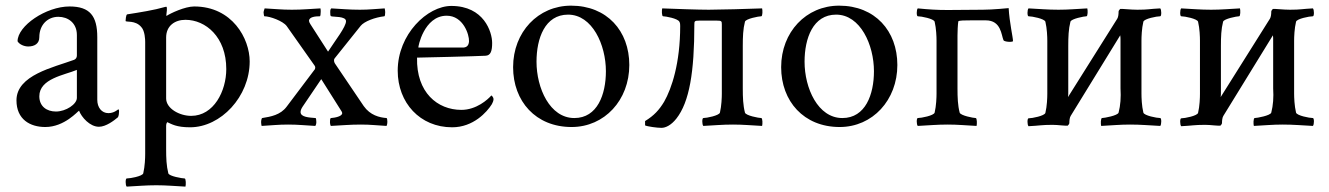

<svg xmlns="http://www.w3.org/2000/svg" viewBox="-20 -449 4769 689"><path d="M180.7 -48.8C147.5 -48.8 121.1 -67.4 121.1 -103.5C121.1 -167 211.9 -179.7 255.9 -198.2V-97.7C255.9 -75.2 216.8 -48.8 180.7 -48.8ZM229.5 -425.8C145.5 -425.8 43 -356.4 43 -300.8C49.8 -289.1 67.4 -282.2 81.1 -282.2C103.5 -282.2 121.1 -292 121.1 -315.4C121.1 -359.4 150.4 -388.7 189.5 -388.7C223.6 -388.7 255.9 -367.2 255.9 -323.2V-250C255.9 -243.2 252.9 -237.3 246.1 -234.4C171.9 -207 39.1 -179.7 39.1 -88.9C39.1 -20.5 87.9 6.8 142.6 6.8C211.9 6.8 259.8 -50.8 263.7 -51.8C272.5 -28.3 302.7 5.9 335 5.9C360.4 5.9 389.6 -16.6 403.3 -28.3C406.2 -33.2 407.2 -43 407.2 -48.8C407.2 -51.8 407.2 -56.6 404.3 -56.6C401.4 -54.7 388.7 -43 369.1 -43C344.7 -43 329.1 -63.5 329.1 -90.8V-315.4C329.1 -391.6 302.7 -425.8 229.5 -425.8Z M676.8 -425.8C643.6 -425.8 591.8 -401.4 577.1 -391.6V-396.5C577.1 -401.4 582 -424.8 576.2 -424.8C575.2 -424.8 572.3 -423.8 571.3 -423.8C535.2 -413.1 480.5 -404.3 436.5 -397.5C431.6 -396.5 430.7 -375 430.7 -374C430.7 -368.2 465.8 -377.9 487.3 -351.6C500 -337.9 501 -306.6 501 -298.8V103.5C501 118.2 500 147.5 494.1 172.9C491.2 183.6 446.3 191.4 434.6 191.4C429.7 191.4 429.7 215.8 434.6 220.7C474.6 218.8 501 215.8 541 215.8C578.1 215.8 606.4 218.8 645.5 220.7C647.5 214.8 647.5 191.4 642.6 191.4C634.8 191.4 586.9 183.6 584 172.9C577.1 145.5 576.2 118.2 576.2 85.9V2C576.2 -5.9 580.1 -10.7 580.1 -10.7C595.7 -3.9 612.3 7.8 662.1 7.8C772.5 7.8 876 -102.5 876 -228.5C876 -310.5 813.5 -425.8 676.8 -425.8ZM645.5 -377.9C717.8 -377.9 792 -316.4 792 -201.2C792 -122.1 747.1 -33.2 666 -33.2C624 -33.2 576.2 -59.6 576.2 -95.7V-314.5C576.2 -356.4 607.4 -377.9 645.5 -377.9Z M925.8 -405.3C925.8 -405.3 926.8 -390.6 928.7 -390.6C948.2 -390.6 995.1 -374 1008.8 -355.5L1109.4 -212.9C1110.4 -210.9 1111.3 -209 1111.3 -207C1111.3 -205.1 1110.4 -203.1 1110.4 -201.2L1008.8 -66.4C986.3 -36.1 951.2 -30.3 920.9 -25.4C918.9 -25.4 917 -16.6 917 -10.7C917 -4.9 918 -1 918.9 2.9C956.1 1 976.6 -2 1013.7 -2C1051.8 -2 1073.2 1 1111.3 2.9C1113.3 1 1115.2 -4.9 1115.2 -10.7C1115.2 -16.6 1114.3 -25.4 1112.3 -25.4C1089.8 -27.3 1058.6 -28.3 1058.6 -46.9C1058.6 -51.8 1060.5 -57.6 1065.4 -65.4L1132.8 -165L1206.1 -48.8C1207 -46.9 1208 -44.9 1208 -43C1208 -31.2 1181.6 -26.4 1168 -25.4C1164.1 -25.4 1164.1 -15.6 1164.1 -9.8C1164.1 -4.9 1165 -2 1167 2.9C1208 1 1233.4 -2 1275.4 -2C1311.5 -2 1330.1 1 1367.2 2.9C1369.1 -1 1370.1 -5.9 1370.1 -11.7C1370.1 -17.6 1369.1 -25.4 1367.2 -25.4C1341.8 -27.3 1308.6 -35.2 1285.2 -68.4L1181.6 -221.7C1179.7 -225.6 1178.7 -227.5 1178.7 -231.4C1178.7 -235.4 1178.7 -236.3 1180.7 -239.3L1274.4 -356.4C1287.1 -372.1 1325.2 -386.7 1359.4 -390.6C1361.3 -390.6 1362.3 -398.4 1362.3 -405.3C1362.3 -411.1 1361.3 -414.1 1360.4 -418.9C1325.2 -417 1306.6 -414.1 1271.5 -414.1C1231.4 -414.1 1208 -417 1168.9 -418.9C1165 -415 1165 -411.1 1165 -406.2C1165 -398.4 1165 -390.6 1168.9 -390.6C1175.8 -387.7 1221.7 -391.6 1221.7 -373C1221.7 -352.5 1183.6 -304.7 1157.2 -263.7L1093.8 -362.3C1090.8 -367.2 1088.9 -371.1 1088.9 -374C1088.9 -388.7 1112.3 -390.6 1127.9 -390.6C1129.9 -390.6 1130.9 -399.4 1130.9 -407.2C1130.9 -412.1 1130.9 -415 1129.9 -418.9C1089.8 -417 1067.4 -414.1 1027.3 -414.1C989.3 -414.1 967.8 -417 929.7 -418.9C927.7 -415 925.8 -405.3 925.8 -405.3Z M1476.6 -242.2C1488.3 -242.2 1692.4 -247.1 1722.7 -249C1741.2 -250 1746.1 -266.6 1746.1 -294.9C1746.1 -334 1716.8 -427.7 1599.6 -427.7C1513.7 -427.7 1407.2 -326.2 1407.2 -195.3C1407.2 -80.1 1487.3 7.8 1602.5 7.8C1678.7 7.8 1727.5 -46.9 1745.1 -75.2C1748 -80.1 1751 -87.9 1751 -92.8C1751 -100.6 1744.1 -106.4 1743.2 -106.4C1730.5 -91.8 1689.5 -54.7 1635.7 -54.7C1549.8 -54.7 1473.6 -117.2 1476.6 -242.2ZM1583 -392.6C1642.6 -392.6 1664.1 -324.2 1663.1 -300.8C1662.1 -283.2 1652.3 -278.3 1640.6 -278.3H1481.4C1479.5 -278.3 1501 -392.6 1583 -392.6Z M2018.6 -396.5C2105.5 -396.5 2154.3 -288.1 2154.3 -193.4C2154.3 -110.4 2124 -25.4 2041 -25.4C1953.1 -25.4 1905.3 -132.8 1905.3 -227.5C1905.3 -311.5 1935.5 -396.5 2018.6 -396.5ZM2029.3 -428.7C1911.1 -428.7 1821.3 -334 1821.3 -208C1821.3 -85.9 1902.3 6.8 2031.2 6.8C2149.4 6.8 2238.3 -89.8 2238.3 -215.8C2238.3 -337.9 2158.2 -428.7 2029.3 -428.7Z M2523.4 -414.1C2486.3 -414.1 2405.3 -417 2356.4 -418.9C2354.5 -413.1 2354.5 -390.6 2359.4 -390.6C2368.2 -390.6 2412.1 -382.8 2418 -371.1C2420.9 -366.2 2420.9 -360.4 2420.9 -355.5C2420.9 -222.7 2390.6 -131.8 2363.3 -84C2345.7 -54.7 2327.1 -34.2 2294.9 -14.6V1C2302.7 4.9 2337.9 9.8 2353.5 9.8C2369.1 9.8 2388.7 0 2407.2 -23.4C2454.1 -83 2471.7 -191.4 2471.7 -361.3C2471.7 -373 2472.7 -375 2489.3 -375H2552.7C2569.3 -375 2570.3 -373 2570.3 -361.3V-113.3C2570.3 -99.6 2569.3 -69.3 2563.5 -44.9C2560.5 -34.2 2515.6 -25.4 2503.9 -25.4C2499 -25.4 2499 -2 2503.9 2.9C2543.9 1 2570.3 -2 2610.4 -2C2647.5 -2 2675.8 1 2714.8 2.9C2716.8 -2.9 2716.8 -25.4 2711.9 -25.4C2703.1 -25.4 2656.2 -34.2 2653.3 -44.9C2646.5 -71.3 2645.5 -99.6 2645.5 -131.8V-284.2C2645.5 -316.4 2646.5 -344.7 2653.3 -371.1C2656.2 -381.8 2703.1 -390.6 2711.9 -390.6C2716.8 -390.6 2716.8 -413.1 2714.8 -418.9C2666 -417 2560.5 -414.1 2523.4 -414.1Z M2980.5 -396.5C3067.4 -396.5 3116.2 -288.1 3116.2 -193.4C3116.2 -110.4 3085.9 -25.4 3002.9 -25.4C2915 -25.4 2867.2 -132.8 2867.2 -227.5C2867.2 -311.5 2897.5 -396.5 2980.5 -396.5ZM2991.2 -428.7C2873 -428.7 2783.2 -334 2783.2 -208C2783.2 -85.9 2864.3 6.8 2993.2 6.8C3111.3 6.8 3200.2 -89.8 3200.2 -215.8C3200.2 -337.9 3120.1 -428.7 2991.2 -428.7Z M3380.9 -413.1C3340.8 -413.1 3313.5 -415 3273.4 -418.9C3268.6 -414.1 3268.6 -390.6 3273.4 -390.6C3286.1 -390.6 3331.1 -381.8 3334 -371.1C3339.8 -346.7 3340.8 -316.4 3340.8 -302.7V-113.3C3340.8 -99.6 3339.8 -69.3 3334 -44.9C3331.1 -34.2 3286.1 -25.4 3273.4 -25.4C3268.6 -25.4 3268.6 -2 3273.4 2.9C3313.5 1 3340.8 -2 3380.9 -2C3418 -2 3445.3 1 3484.4 2.9C3486.3 -2.9 3486.3 -25.4 3481.4 -25.4C3473.6 -25.4 3426.8 -34.2 3423.8 -44.9C3417 -71.3 3416 -99.6 3416 -131.8V-321.3C3416 -335 3417 -360.4 3418.9 -372.1C3419.9 -376 3444.3 -376 3465.8 -376H3517.6C3573.2 -376 3573.2 -322.3 3581.1 -304.7C3583 -300.8 3594.7 -298.8 3604.5 -298.8C3610.4 -298.8 3615.2 -299.8 3615.2 -301.8C3615.2 -314.5 3602.5 -368.2 3599.6 -419.9C3599.6 -419.9 3542 -414.1 3506.8 -414.1C3472.7 -414.1 3409.2 -413.1 3380.9 -413.1Z M3812.5 -100.6C3813.5 -106.4 3813.5 -111.3 3813.5 -116.2V-284.2C3813.5 -316.4 3814.5 -344.7 3821.3 -371.1C3824.2 -381.8 3871.1 -390.6 3878.9 -390.6C3883.8 -390.6 3883.8 -413.1 3881.8 -418.9C3842.8 -417 3815.4 -414.1 3778.3 -414.1C3738.3 -414.1 3710.9 -417 3670.9 -418.9C3666 -414.1 3666 -390.6 3670.9 -390.6C3683.6 -390.6 3728.5 -381.8 3731.4 -371.1C3737.3 -346.7 3738.3 -316.4 3738.3 -302.7V-112.3C3738.3 -98.6 3737.3 -68.4 3731.4 -43.9C3728.5 -33.2 3683.6 -24.4 3670.9 -24.4C3666 -24.4 3666 -1 3670.9 3.9C3710.9 2 3716.8 -1 3756.8 -1C3766.6 -1 3778.3 0 3789.1 1C3796.9 2 3808.6 2 3811.5 2C3816.4 -2.9 3817.4 -5.9 3817.4 -7.8C3817.4 -15.6 3818.4 -27.3 3822.3 -33.2L4000 -322.3C4001 -316.4 4001 -311.5 4001 -306.6V-131.8C4002.9 -99.6 4001 -71.3 3994.1 -44.9C3991.2 -34.2 3942.4 -25.4 3934.6 -25.4C3929.7 -25.4 3929.7 -2.9 3931.6 2.9C3970.7 1 3998 -2 4035.2 -2C4075.2 -2 4103.5 1 4143.6 2.9C4148.4 -2 4148.4 -25.4 4143.6 -25.4C4130.9 -25.4 4085.9 -34.2 4083 -44.9C4077.1 -69.3 4076.2 -99.6 4076.2 -113.3V-302.7C4076.2 -316.4 4077.1 -346.7 4083 -371.1C4085.9 -381.8 4130.9 -390.6 4143.6 -390.6C4148.4 -390.6 4148.4 -414.1 4143.6 -418.9C4103.5 -417 4101.6 -414.1 4061.5 -414.1C4051.8 -414.1 4033.2 -415 4022.5 -416C4014.6 -417 4002.9 -417 4000 -417C3995.1 -412.1 3994.1 -409.2 3994.1 -407.2C3994.1 -399.4 3993.2 -387.7 3989.3 -381.8Z M4360.4 -100.6C4361.3 -106.4 4361.3 -111.3 4361.3 -116.2V-284.2C4361.3 -316.4 4362.3 -344.7 4369.1 -371.1C4372.1 -381.8 4418.9 -390.6 4426.8 -390.6C4431.6 -390.6 4431.6 -413.1 4429.7 -418.9C4390.6 -417 4363.3 -414.1 4326.2 -414.1C4286.1 -414.1 4258.8 -417 4218.8 -418.9C4213.9 -414.1 4213.9 -390.6 4218.8 -390.6C4231.4 -390.6 4276.4 -381.8 4279.3 -371.1C4285.2 -346.7 4286.1 -316.4 4286.1 -302.7V-112.3C4286.1 -98.6 4285.2 -68.4 4279.3 -43.9C4276.4 -33.2 4231.4 -24.4 4218.8 -24.4C4213.9 -24.4 4213.9 -1 4218.8 3.9C4258.8 2 4264.6 -1 4304.7 -1C4314.5 -1 4326.2 0 4336.9 1C4344.7 2 4356.4 2 4359.4 2C4364.3 -2.9 4365.2 -5.9 4365.2 -7.8C4365.2 -15.6 4366.2 -27.3 4370.1 -33.2L4547.9 -322.3C4548.8 -316.4 4548.8 -311.5 4548.8 -306.6V-131.8C4550.8 -99.6 4548.8 -71.3 4542 -44.9C4539.1 -34.2 4490.2 -25.4 4482.4 -25.4C4477.5 -25.4 4477.5 -2.9 4479.5 2.9C4518.6 1 4545.9 -2 4583 -2C4623 -2 4651.4 1 4691.4 2.9C4696.3 -2 4696.3 -25.4 4691.4 -25.4C4678.7 -25.4 4633.8 -34.2 4630.9 -44.9C4625 -69.3 4624 -99.6 4624 -113.3V-302.7C4624 -316.4 4625 -346.7 4630.9 -371.1C4633.8 -381.8 4678.7 -390.6 4691.4 -390.6C4696.3 -390.6 4696.3 -414.1 4691.4 -418.9C4651.4 -417 4649.4 -414.1 4609.4 -414.1C4599.6 -414.1 4581.1 -415 4570.3 -416C4562.5 -417 4550.8 -417 4547.9 -417C4543 -412.1 4542 -409.2 4542 -407.2C4542 -399.4 4541 -387.7 4537.1 -381.8Z"/></svg>

Font: Crimson
Style: Roman
Weight: 400
Version: Version 0.2